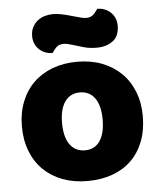

<svg xmlns="http://www.w3.org/2000/svg" viewBox="-53 -767 691 829"><g transform="rotate(-5 293.0 -352.5)"><path d="M555 -243Q555 -181 536 -132.5Q517 -84 482.5 -51Q448 -18 400 -1Q352 16 293 16Q234 16 186 -2Q138 -20 103.5 -53.5Q69 -87 50 -135Q31 -183 31 -243Q31 -302 50 -350Q69 -398 103.5 -431.5Q138 -465 186 -483Q234 -501 293 -501Q352 -501 400 -482.5Q448 -464 482.5 -430.5Q517 -397 536 -349Q555 -301 555 -243ZM205 -243Q205 -182 228.5 -149.5Q252 -117 294 -117Q336 -117 358.5 -150Q381 -183 381 -243Q381 -303 358 -335.5Q335 -368 293 -368Q251 -368 228 -335.5Q205 -303 205 -243ZM298 -697Q316 -692 328 -689Q340 -686 348 -686Q370 -686 382 -699Q394 -712 399 -721Q434 -721 457.5 -698.5Q481 -676 481 -641Q481 -596 453 -575Q425 -554 383 -554Q369 -554 355 -555.5Q341 -557 324 -562L284 -574Q270 -578 260.5 -580.5Q251 -583 242 -583Q220 -583 208.5 -570.5Q197 -558 191 -548Q156 -548 132.5 -570.5Q109 -593 109 -628Q109 -650 117.5 -666.5Q126 -683 140 -694Q154 -705 171.5 -710Q189 -715 207 -715Q220 -715 238.5 -712Q257 -709 298 -697Z"/></g></svg>

Font: Baloo Bhai
Style: Regular
Weight: 400
Designer: Supriya Tembe, Noopur Datye and Ek Type
Foundry: Ek Type
Version: Version 1.100;PS 1.000;hotconv 1.0.88;makeotf.lib2.5.647800;